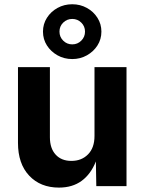

<svg xmlns="http://www.w3.org/2000/svg" viewBox="-20 -854 663 881"><path d="M250.5 6.8Q165.5 6.8 114 -47.9Q62.5 -102.5 62.5 -198.7V-545.9H209V-224.1Q209 -173.3 235.4 -144.5Q261.7 -115.7 307.6 -115.7Q354.5 -115.7 384 -145.8Q413.6 -175.8 413.6 -230V-545.9H560.5V0H421.9L419.9 -113.3Q397 -55.2 354.7 -24.2Q312.5 6.8 250.5 6.8ZM311.5 -583Q274.4 -583 243.9 -600.1Q213.4 -617.2 195.3 -645.5Q177.2 -673.8 177.2 -709Q177.2 -743.7 195.3 -772.2Q213.4 -800.8 243.9 -817.6Q274.4 -834.5 311.5 -834.5Q348.1 -834.5 378.7 -817.6Q409.2 -800.8 427.2 -772.2Q445.3 -743.7 445.3 -709Q445.3 -673.8 427.2 -645.5Q409.2 -617.2 378.7 -600.1Q348.1 -583 311.5 -583ZM311.5 -650.4Q335.9 -650.4 353 -667.5Q370.1 -684.6 370.1 -709Q370.1 -733.4 353 -750.2Q335.9 -767.1 311.5 -767.1Q287.1 -767.1 270 -750.2Q252.9 -733.4 252.9 -709Q252.9 -684.6 270 -667.5Q287.1 -650.4 311.5 -650.4Z"/></svg>

Font: Inter-Bold
Style: Bold
Weight: 700
Designer: Rasmus Andersson
Foundry: rsms
Version: Version 4.000;git-a52131595